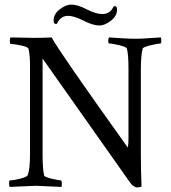

<svg xmlns="http://www.w3.org/2000/svg" viewBox="-20 -809 744 834"><path d="M423.8 -748Q459 -748 473.6 -781.2Q475.6 -782.2 479.5 -782.2Q488.3 -782.2 488.3 -766.6Q488.3 -739.3 461.4 -718.8Q434.6 -698.2 412.1 -698.2Q383.8 -698.2 342.8 -719.2Q301.8 -740.2 275.4 -740.2Q243.2 -740.2 227.5 -706.1Q225.6 -705.1 221.7 -705.1Q212.9 -705.1 212.9 -720.7Q212.9 -748 239.7 -768.6Q266.6 -789.1 289.1 -789.1Q316.4 -789.1 356.4 -768.6Q396.5 -748 423.8 -748ZM538.1 -511.7Q538.1 -571.3 531.2 -597.7Q528.3 -605.5 497.6 -612.8Q466.8 -620.1 454.1 -620.1Q450.2 -620.1 450.2 -631.3Q450.2 -642.6 454.1 -646.5Q466.8 -645.5 504.9 -643.1Q543 -640.6 569.3 -640.6Q594.7 -640.6 633.3 -643.6Q671.9 -646.5 678.7 -646.5Q680.7 -640.6 680.7 -631.8Q680.7 -620.1 676.8 -620.1Q667 -620.1 634.3 -612.3Q601.6 -604.5 599.6 -597.7Q591.8 -567.4 591.8 -506.8V-135.7Q591.8 -75.2 594.7 1Q590.8 4.9 576.2 4.9Q559.6 4.9 543.9 -17.6L165 -554.7V-137.7Q165 -73.2 171.9 -46.9Q173.8 -40 204.6 -32.7Q235.4 -25.4 245.1 -25.4Q248 -25.4 248.5 -13.7Q249 -2 247.1 2.9Q149.4 -2 134.8 -2L22.5 2.9Q19.5 0 19.5 -11.7Q19.5 -25.4 22.5 -25.4Q36.1 -25.4 66.9 -32.7Q97.7 -40 100.6 -48.8Q110.4 -74.2 110.4 -140.6V-524.4Q110.4 -572.3 103.5 -597.7Q100.6 -605.5 70.3 -611.8Q40 -618.2 26.4 -618.2Q22.5 -618.2 22.5 -630.4Q22.5 -642.6 26.4 -646.5Q102.5 -644.5 126 -644.5Q176.8 -644.5 204.1 -646.5Q240.2 -580.1 535.2 -168Q538.1 -184.6 538.1 -208Z"/></svg>

Font: Crimson Text
Style: Regular
Weight: 400
Version: Version 0.13